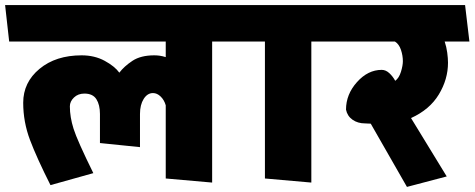

<svg xmlns="http://www.w3.org/2000/svg" viewBox="-31 -700 1861 753"><path d="M619 0V-287Q613 -308 599 -321.5Q585 -335 569 -335Q547 -335 532.5 -312Q518 -289 518 -253V-123L361 -139V-253Q361 -289 347 -311Q333 -333 300 -333Q275 -333 259 -317.5Q243 -302 243 -283Q243 -241 257.5 -195Q272 -149 335 -21L167 26Q113 -81 86.5 -151.5Q60 -222 60 -297Q60 -377 124 -430Q188 -483 289 -483Q340 -483 379.5 -461.5Q419 -440 437 -415Q456 -440 488.5 -461.5Q521 -483 574 -483Q585 -483 595.5 -481.5Q606 -480 619 -476V-537H5L-11 -680H897L914 -537H801V16Z M1008 0V-537H908L892 -680H1286L1303 -537H1190V16Z M1810 -537H1713Q1720 -516 1723 -493.5Q1726 -471 1726 -454Q1726 -389 1690 -329.5Q1654 -270 1581 -237L1721 -8L1565 33L1423 -215Q1417 -215 1412 -215.5Q1407 -216 1401 -216Q1372 -216 1351.5 -230.5Q1331 -245 1326 -270Q1326 -330 1369 -378Q1412 -426 1466 -426Q1482 -426 1496 -413Q1510 -400 1519 -383Q1534 -394 1541.5 -418.5Q1549 -443 1549 -460Q1549 -482 1541.5 -504.5Q1534 -527 1518 -537H1297L1281 -680H1793Z"/></svg>

Font: Palanquin Dark
Style: Bold
Weight: 700
Designer: Pria Ravichandran
Version: Version 1.000